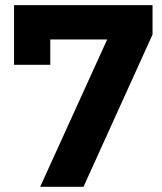

<svg xmlns="http://www.w3.org/2000/svg" viewBox="-20 -720 626 740"><path d="M34.2 -470.2V-700.2H567.9V-586.9L301.8 0H134.8L393.1 -567.9H173.8V-470.2Z"/></svg>

Font: Montserrat Semi Bold
Style: Regular
Weight: 600
Designer: Julieta Ulanovsky
Foundry: Julieta Ulanovsky
Version: Version 3.001;PS 003.001;hotconv 1.0.70;makeotf.lib2.5.58329